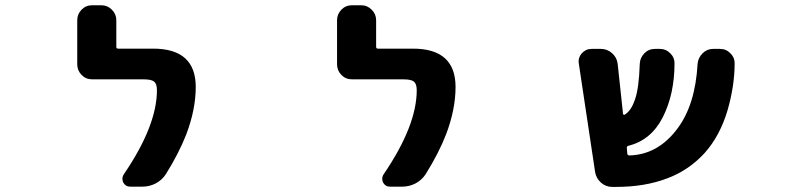

<svg xmlns="http://www.w3.org/2000/svg" viewBox="-20 -737 3040 739"><path d="M480.5 -18.6Q462.9 -18.6 454.1 -35.2Q451.2 -42 451.2 -48.8Q451.2 -57.6 456.1 -65.4Q584 -252.9 584 -389.6Q584 -414.1 573.2 -422.9Q562.5 -431.6 533.2 -431.6H335Q310.5 -431.6 293.9 -448.7Q277.3 -465.8 277.3 -489.3V-659.2Q277.3 -682.6 293.9 -699.7Q310.5 -716.8 335 -716.8H370.1Q393.6 -716.8 410.6 -699.7Q427.7 -682.6 427.7 -659.2V-556.6Q427.7 -549.8 434.6 -549.8H569.3Q733.4 -549.8 733.4 -402.3Q733.4 -316.4 697.3 -220.7Q668.9 -147.5 618.2 -66.4Q603.5 -43.9 579.6 -31.2Q555.7 -18.6 528.3 -18.6Z M1480.5 -18.6Q1462.9 -18.6 1454.1 -35.2Q1451.2 -42 1451.2 -48.8Q1451.2 -57.6 1456.1 -65.4Q1584 -252.9 1584 -389.6Q1584 -414.1 1573.2 -422.9Q1562.5 -431.6 1533.2 -431.6H1335Q1310.5 -431.6 1293.9 -448.7Q1277.3 -465.8 1277.3 -489.3V-659.2Q1277.3 -682.6 1293.9 -699.7Q1310.5 -716.8 1335 -716.8H1370.1Q1393.6 -716.8 1410.6 -699.7Q1427.7 -682.6 1427.7 -659.2V-556.6Q1427.7 -549.8 1434.6 -549.8H1569.3Q1733.4 -549.8 1733.4 -402.3Q1733.4 -316.4 1697.3 -220.7Q1668.9 -147.5 1618.2 -66.4Q1603.5 -43.9 1579.6 -31.2Q1555.7 -18.6 1528.3 -18.6Z M2336.9 -17.6Q2311.5 -17.6 2293 -34.2Q2274.4 -50.8 2270.5 -75.2L2208 -491.2Q2207 -496.1 2207 -500Q2207 -517.6 2218.8 -531.2Q2234.4 -548.8 2256.8 -548.8H2293Q2317.4 -548.8 2335.9 -532.2Q2354.5 -515.6 2357.4 -491.2L2377.9 -299.8Q2377.9 -296.9 2380.4 -295.4Q2382.8 -293.9 2384.8 -295.9Q2409.2 -310.5 2423.8 -353.5Q2439.5 -397.5 2442.4 -491.2Q2443.4 -514.6 2460 -531.7Q2476.6 -548.8 2501 -548.8H2519.5Q2543.9 -548.8 2560.5 -531.2Q2576.2 -515.6 2576.2 -494.1Q2576.2 -374 2530.3 -284.2Q2485.4 -197.3 2398.4 -175.8Q2391.6 -173.8 2392.6 -167L2394.5 -145.5Q2395.5 -138.7 2402.3 -138.7Q2513.7 -141.6 2588.9 -244.1Q2656.2 -335 2665 -491.2Q2667 -514.6 2684.1 -531.7Q2701.2 -548.8 2724.6 -548.8H2751Q2775.4 -548.8 2792 -531.2Q2807.6 -515.6 2807.6 -494.1Q2807.6 -407.2 2780.3 -312.5Q2751 -213.9 2692.4 -148.4Q2663.1 -116.2 2627 -91.3Q2590.8 -66.4 2548.8 -50.8Q2462.9 -17.6 2350.6 -17.6Z"/></svg>

Font: Rounded Mgen+ 2m bold
Style: Bold
Weight: 700
Designer: [Source Han Sans]
Ryoko NISHIZUKA  (kana & ideographs); Paul D. Hunt (Latin, Greek & Cyrillic); Wenlong ZHANG  (bopomofo
Version: Version 1.059.20150602